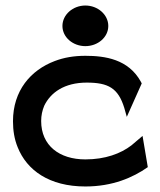

<svg xmlns="http://www.w3.org/2000/svg" viewBox="-20 -664 580 695"><path d="M289 -497C334 -497 372 -529 372 -570C372 -611 334 -644 289 -644C244 -644 206 -611 206 -570C206 -529 244 -497 289 -497ZM515 -59 496 -172 456 -138C417 -108 361 -87 289 -87C195 -87 129 -137 129 -226C129 -246 133 -264 140 -281C163 -329 213 -365 294 -365C372 -365 408 -345 430 -273L439 -241L493 -362L490 -368C445 -450 360 -462 289 -462C248 -462 212 -456 178 -443C91 -410 27 -336 27 -225C27 -192 32 -160 44 -131C77 -48 158 11 289 11C387 11 461 -21 515 -59Z"/></svg>

Font: Charger
Style: ExBd
Weight: 400
Designer: Jasper
Foundry: Cannot Into Space Fonts
Version: Version 0.99